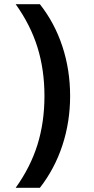

<svg xmlns="http://www.w3.org/2000/svg" viewBox="-20 -790 449 920"><path d="M171 110H55Q126 11 159.5 -96.5Q193 -204 193 -330Q193 -456 159.5 -563.5Q126 -671 55 -770H171Q242 -680 279 -567.5Q316 -455 316 -330Q316 -206 279 -93.5Q242 19 171 110Z"/></svg>

Font: M PLUS 2 SemiBold
Style: Regular
Weight: 600
Designer: Coji Morishita
Foundry: UNDERFOREST DESIGN
Version: Version 1.001